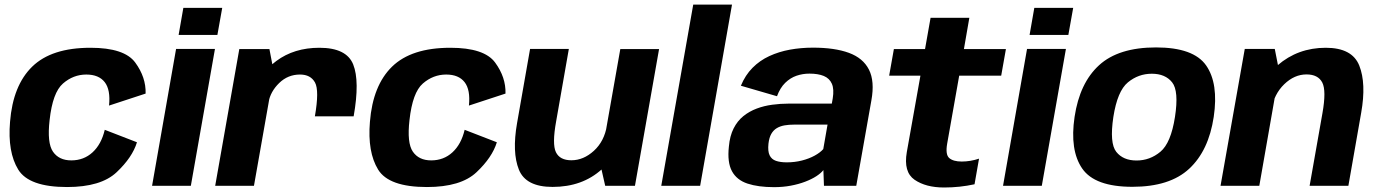

<svg xmlns="http://www.w3.org/2000/svg" viewBox="-20 -805 5972 832"><path d="M270.5 5.5Q417.5 5.5 485.5 -58.8Q553.5 -123 573.5 -188.5L434 -242.5Q419 -179.5 381 -144.8Q343 -110 289 -110Q235.5 -110 209.5 -147.8Q183.5 -185.5 195 -285Q208 -404 252.8 -443Q297.5 -482 354 -482Q408 -482 433.8 -449Q459.5 -416 452.5 -347.5L611 -399.5Q613 -470 566 -534Q519 -598 372 -598Q203.5 -598 119.8 -516.5Q36 -435 23.5 -277Q12.5 -146 59 -70.2Q105.5 5.5 270.5 5.5Z M639 0H807L911.5 -593H743ZM774.5 -771 754 -653.5H922L943 -771Z M1344.5 -301H1512.5Q1539.5 -453.5 1510.5 -525.8Q1481.5 -598 1364 -598Q1254.5 -598 1177.5 -540.8Q1100.5 -483.5 1085.5 -399.5L1143.5 -361.5Q1152 -408.5 1189.8 -445.2Q1227.5 -482 1280 -482Q1326 -482 1345 -447.5Q1364 -413 1344.5 -301ZM912.5 0H1080.5L1167 -490L1147.5 -592.5H1017Z M1830 5.5Q1977 5.5 2045 -58.8Q2113 -123 2133 -188.5L1993.5 -242.5Q1978.5 -179.5 1940.5 -144.8Q1902.5 -110 1848.5 -110Q1795 -110 1769 -147.8Q1743 -185.5 1754.5 -285Q1767.5 -404 1812.2 -443Q1857 -482 1913.5 -482Q1967.5 -482 1993.2 -449Q2019 -416 2012 -347.5L2170.5 -399.5Q2172.5 -470 2125.5 -534Q2078.5 -598 1931.5 -598Q1763 -598 1679.2 -516.5Q1595.5 -435 1583 -277Q1572 -146 1618.5 -70.2Q1665 5.5 1830 5.5Z M2602.5 0H2731.5L2836 -592.5H2668L2580.5 -97ZM2445 -593H2277L2220.5 -271Q2198.5 -145 2228.5 -70Q2258.5 5 2374.5 5Q2503.5 5 2587.8 -71.5Q2672 -148 2686 -226L2610 -261Q2598.5 -192.5 2553.5 -151.5Q2508.5 -110.5 2456 -110.5Q2406 -110.5 2389 -145.5Q2372 -180.5 2390 -279.5Z M2845.5 0H3014L3152 -785H2984Z M3334 6Q3373 6 3407.2 -0.5Q3441.5 -7 3469.5 -17.8Q3497.5 -28.5 3517.5 -41.5Q3537.5 -54.5 3548 -68L3550.5 0H3690.5L3756 -370Q3771 -453 3745.5 -503.2Q3720 -553.5 3658.5 -576Q3597 -598.5 3503 -598.5Q3451 -598.5 3403 -589.8Q3355 -581 3313.8 -562Q3272.5 -543 3241 -511.2Q3209.5 -479.5 3190.5 -433.5L3347 -388Q3360.5 -424.5 3382.5 -446Q3404.5 -467.5 3431.5 -476.8Q3458.5 -486 3487.5 -486Q3525 -486 3549.8 -475.8Q3574.5 -465.5 3584.8 -442Q3595 -418.5 3588.5 -378.5L3584.5 -356H3397Q3362 -356 3326.5 -351.2Q3291 -346.5 3259 -334.5Q3227 -322.5 3201.2 -301.8Q3175.5 -281 3159 -248.5Q3142.5 -216 3138.5 -170Q3131 -101.5 3151.8 -63.2Q3172.5 -25 3219 -9.5Q3265.5 6 3334 6ZM3389.5 -101.5Q3361.5 -101.5 3342.5 -108Q3323.5 -114.5 3315 -132Q3306.5 -149.5 3310 -182.5Q3313 -208.5 3322.2 -224.8Q3331.5 -241 3346.2 -249.8Q3361 -258.5 3380 -261.8Q3399 -265 3421 -265H3566L3547.5 -159Q3534.5 -144 3510.5 -130.8Q3486.5 -117.5 3455.2 -109.5Q3424 -101.5 3389.5 -101.5Z M4071 7.5Q4139 7.5 4203 -6.5L4222.5 -117.5Q4185 -105 4147.5 -105Q4111 -105 4093.5 -120Q4076 -135 4084.5 -183L4136.5 -477H4318.5L4339 -592.5H4157L4180.5 -728H4012.5L3988.5 -592.5H3853.5L3833 -477H3968.5L3909.5 -146Q3894.5 -59.5 3943.2 -26Q3992 7.5 4071 7.5Z M4326.5 0H4494.5L4599 -593H4430.5ZM4462 -771 4441.5 -653.5H4609.5L4630.5 -771Z M4887 4.5Q5049 4.5 5133.2 -73.8Q5217.5 -152 5239.5 -298.5Q5261 -443.5 5206.5 -521.5Q5152 -599.5 4989.5 -599.5Q4827 -599.5 4742.8 -522.5Q4658.5 -445.5 4636.5 -298.5Q4615 -154 4669.5 -74.8Q4724 4.5 4887 4.5ZM4905 -109.5Q4847 -109.5 4817.2 -147Q4787.5 -184.5 4804.5 -298Q4822 -410.5 4867.5 -448Q4913 -485.5 4971 -485.5Q5029.5 -485.5 5059.2 -448.2Q5089 -411 5071.5 -298Q5054 -185.5 5008.5 -147.5Q4963 -109.5 4905 -109.5Z M5269 0H5437L5523.5 -494L5504 -593H5374ZM5655 0H5823L5878.5 -316.5Q5901 -443.5 5870.2 -520.8Q5839.5 -598 5725 -598Q5604 -598 5516 -521.8Q5428 -445.5 5414 -367L5489 -329.5Q5501 -397.5 5545 -440Q5589 -482.5 5641.5 -482.5Q5691.5 -482.5 5709.8 -447.5Q5728 -412.5 5710.5 -314Z"/></svg>

Font: Anybody
Style: Bold Italic
Weight: 700
Italic angle: -10°
Designer: Tyler Finck
Foundry: Etcetera Type Company
Version: Version 1.113;gftools[0.9.25]